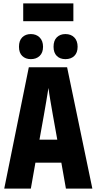

<svg xmlns="http://www.w3.org/2000/svg" viewBox="-20 -1113 570 1133"><path d="M5 0 150 -716H376L525 0H369L342 -153H189L162 0ZM239 -434 213 -289H318L292 -434Q286 -469 278 -515Q270 -561 266 -594Q261 -561 253 -515Q245 -469 239 -434ZM366 -764Q334 -764 315 -783Q296 -802 296 -837Q296 -874 315.5 -893Q335 -912 366 -912Q399 -912 418.5 -892Q438 -872 438 -837Q438 -802 418.5 -783Q399 -764 366 -764ZM162 -764Q131 -764 111.5 -782.5Q92 -801 92 -837Q92 -874 111.5 -893Q131 -912 162 -912Q194 -912 214 -892Q234 -872 234 -837Q234 -802 214 -783Q194 -764 162 -764ZM117 -988V-1093H413V-988Z"/></svg>

Font: Noto Sans Mono Condensed Black
Style: Regular
Weight: 900
Width: 3
Designer: Monotype Design Team
Foundry: Monotype Imaging Inc.
Version: Version 2.014